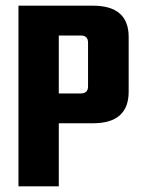

<svg xmlns="http://www.w3.org/2000/svg" viewBox="-20 -656 496 676"><path d="M45 -636H307Q433 -636 433 -526V-333Q433 -222 307 -222H187V0H45ZM290 -352V-506Q290 -531 264 -531H187V-327H264Q290 -327 290 -352Z"/></svg>

Font: Teko SemiBold
Style: Regular
Weight: 600
Designer: Manushi Parikh, Jonny Pinhorn
Foundry: Indian Type Foundry
Version: Version 1.106;PS 1.0;hotconv 1.0.78;makeotf.lib2.5.61930; tt